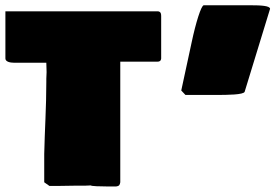

<svg xmlns="http://www.w3.org/2000/svg" viewBox="-26 -712 1026 715"><path d="M649 -375 664.6 -358.4H776.9C824.7 -358.4 880.1 -359.2 885 -370L979.7 -679.1C979.7 -690.8 943.8 -692.4 906.7 -692.4H732.9C723.1 -692.4 702.6 -625 688 -555.7ZM-5.9 -494.1C-5.9 -481.4 13.7 -478.5 24.4 -478.5H146.5C146.5 -470.7 147.5 -452.1 147.5 -443.4C147.5 -435.5 146.5 -426.8 146.5 -418.9V-406.2C146.5 -312.5 140.6 -227.5 138.7 -138.7V-33.2L158.2 -19.5H185.5C209 -19.5 227.5 -20.5 250 -20.5H289.1C296.9 -20.5 304.7 -21.5 312.5 -21.5C312.5 -18.6 349.6 -17.6 375 -17.6H406.2C419.9 -19.5 419.9 -24.4 421.9 -33.2V-482.4H560.5C565.4 -482.4 573.2 -483.4 574.2 -494.1V-650.4C574.2 -659.2 574.2 -668 562.5 -669.9H-5.9Z"/></svg>

Font: Bowlby One SC
Style: Regular
Weight: 400
Width: 1
Version: Version 1.2